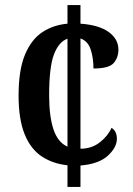

<svg xmlns="http://www.w3.org/2000/svg" viewBox="-20 -734 524 754"><path d="M245 -85Q187 -91 143.5 -120Q100 -149 76.5 -207.5Q53 -266 53 -359Q53 -459 78 -519Q103 -579 146 -607.5Q189 -636 245 -641V-714H296V-641Q368 -636 406.5 -608.5Q445 -581 445 -539Q445 -508 426.5 -486.5Q408 -465 347 -465Q347 -507 336 -540Q325 -573 296 -583V-150Q340 -150 372 -175Q404 -200 418 -232Q439 -219 439 -189Q439 -155 403.5 -122.5Q368 -90 296 -84V0H245ZM245 -582Q211 -570 192 -520.5Q173 -471 173 -360Q173 -277 190 -226Q207 -175 245 -158Z"/></svg>

Font: Noto Serif Khmer Condensed SemiBold
Style: Regular
Weight: 600
Width: 3
Designer: Danh Hong and the Monotype Design Team
Foundry: Monotype Imaging Inc.
Version: Version 2.004; ttfautohint (v1.8.4.7-5d5b)